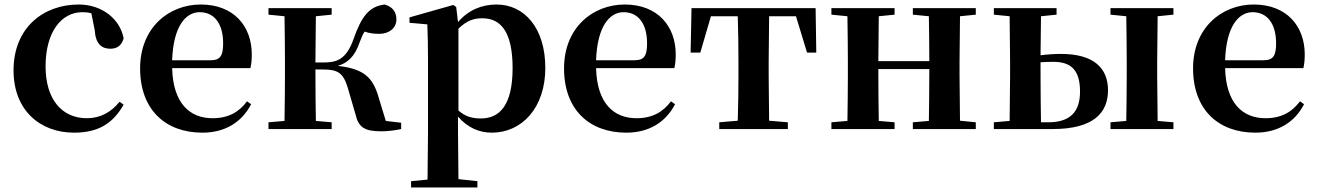

<svg xmlns="http://www.w3.org/2000/svg" viewBox="-20 -572 5840 851"><path d="M308 16C415 16 480 -24 528 -108L510 -121C472 -74 424 -48 365 -48C254 -48 182 -132 182 -278C182 -429 251 -518 345 -518C359 -518 372 -517 385 -513L400 -437C404 -376 432 -356 469 -356C499 -356 519 -370 528 -402C512 -488 432 -552 329 -552C173 -552 40 -450 40 -260C40 -83 158 16 308 16Z M877 16C976 16 1051 -29 1093 -110L1075 -123C1040 -76 993 -48 922 -48C822 -48 747 -113 743 -270H1090C1094 -288 1096 -306 1096 -331C1096 -455 1017 -552 870 -552C728 -552 601 -449 601 -269C601 -84 715 16 877 16ZM743 -305C748 -452 801 -518 865 -518C929 -518 969 -468 969 -380C969 -326 957 -305 914 -305Z M1556 -64C1569 -8 1596 10 1669 10C1697 10 1732 6 1758 0V-28L1690 -36L1654 -154C1628 -235 1584 -268 1477 -280C1520 -293 1552 -319 1575 -387C1582 -406 1588 -419 1596 -432C1616 -425 1635 -422 1661 -422C1703 -422 1737 -446 1737 -486C1737 -519 1720 -542 1685 -552C1618 -544 1583 -502 1547 -399C1514 -305 1469 -295 1413 -295H1378L1380 -500L1450 -507V-536H1170V-507L1241 -500C1242 -442 1243 -357 1243 -301V-235C1243 -179 1242 -94 1241 -36L1170 -30V0H1450V-30L1380 -36C1379 -94 1378 -182 1378 -264H1412C1479 -264 1502 -248 1522 -181Z M2160 16C2292 16 2397 -93 2397 -271C2397 -449 2303 -552 2181 -552C2116 -552 2056 -528 2010 -474L2002 -541L1989 -550L1795 -495V-471L1874 -464C1876 -415 1877 -375 1877 -309V14L1875 224L1802 231V259H2096V231L2012 222L2010 13V-55C2054 -5 2105 16 2160 16ZM2012 -445C2051 -483 2083 -491 2118 -491C2201 -491 2252 -429 2252 -270C2252 -104 2193 -47 2112 -47C2073 -47 2043 -55 2012 -82Z M2756 16C2855 16 2930 -29 2972 -110L2954 -123C2919 -76 2872 -48 2801 -48C2701 -48 2626 -113 2622 -270H2969C2973 -288 2975 -306 2975 -331C2975 -455 2896 -552 2749 -552C2607 -552 2480 -449 2480 -269C2480 -84 2594 16 2756 16ZM2622 -305C2627 -452 2680 -518 2744 -518C2808 -518 2848 -468 2848 -380C2848 -326 2836 -305 2793 -305Z M3249 0H3472V-30L3389 -37L3387 -235V-301L3389 -500H3508L3557 -339H3598L3595 -536H3045L3041 -339H3084L3131 -500H3250C3252 -443 3253 -357 3253 -301V-235C3253 -179 3252 -95 3250 -37L3168 -30V0Z M4026 -507 4097 -500C4098 -445 4099 -363 4099 -301H3873L3875 -500L3945 -507V-536H3665V-507L3736 -500C3737 -442 3738 -357 3738 -301V-235C3738 -179 3737 -94 3736 -36L3665 -30V0H3945V-30L3875 -36C3874 -94 3873 -182 3873 -266H4099C4099 -182 4098 -94 4097 -36L4026 -30V0H4305V-30L4235 -37L4233 -235V-301L4235 -500L4305 -507V-536H4026Z M4385 0H4645C4827 0 4891 -72 4891 -172C4891 -270 4828 -333 4683 -333C4654 -333 4623 -331 4592 -327L4594 -500L4663 -507V-536H4385V-507L4455 -500L4457 -301V-235L4455 -36L4385 -30ZM4592 -296C4609 -297 4627 -298 4648 -298C4726 -298 4767 -263 4767 -166C4767 -72 4719 -30 4626 -30H4594C4593 -87 4592 -177 4592 -235ZM4902 -507 4972 -500C4973 -442 4974 -357 4974 -301V-235C4974 -179 4973 -94 4972 -36L4902 -30V0H5181V-30L5111 -36L5109 -235V-301L5111 -500L5181 -507V-536H4902Z M5544 16C5643 16 5718 -29 5760 -110L5742 -123C5707 -76 5660 -48 5589 -48C5489 -48 5414 -113 5410 -270H5757C5761 -288 5763 -306 5763 -331C5763 -455 5684 -552 5537 -552C5395 -552 5268 -449 5268 -269C5268 -84 5382 16 5544 16ZM5410 -305C5415 -452 5468 -518 5532 -518C5596 -518 5636 -468 5636 -380C5636 -326 5624 -305 5581 -305Z"/></svg>

Font: Noto Serif CJK KR
Style: Bold
Weight: 700
Designer: Ryoko NISHIZUKA 西塚涼子 (kana & ideographs); Frank Grießhammer (Latin, Greek & Cyrillic); Wenlong ZHANG 张文龙 (bopomofo); San
Foundry: Adobe
Version: Version 2.001;hotconv 1.1.0;makeotfexe 2.6.0